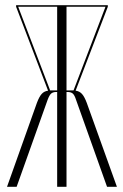

<svg xmlns="http://www.w3.org/2000/svg" viewBox="-20 -719 475 739"><path d="M395 -693 271 -370Q286 -368 295.5 -357.5Q305 -347 314 -323L430 0H392L273 -334Q267 -353 260 -359Q253 -365 240 -365H236V0H200V-365H197Q184 -365 177 -359Q170 -353 163 -334L44 0H7L122 -323Q131 -347 140.5 -357.5Q150 -368 165 -370L42 -693V-699H395ZM200 -371V-693H50L173 -371H183ZM236 -371H253H263L386 -693H236Z"/></svg>

Font: Moniqa ExtLt Narrow Display
Style: Regular
Weight: 200
Width: 4
Designer: Rajesh Rajput
Foundry: Rajesh Rajput
Version: Version 1.000